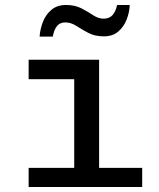

<svg xmlns="http://www.w3.org/2000/svg" viewBox="-20 -751 640 771"><path d="M278 0V-433H95V-511H378V0ZM95 0V-77H551V0ZM139 -604Q141 -634 152.5 -663.5Q164 -693 187 -712Q210 -731 245 -731Q281 -731 307 -717.5Q333 -704 354 -690Q375 -676 396 -676Q419 -676 432 -690.5Q445 -705 450 -731H501Q500 -702 488.5 -672.5Q477 -643 454.5 -624Q432 -605 397 -605Q361 -605 334.5 -619Q308 -633 286.5 -647Q265 -661 242 -661Q221 -661 209 -646.5Q197 -632 192 -604Z"/></svg>

Font: Chivo Mono Medium
Style: Regular
Weight: 400
Monospace: yes
Version: Version 1.008